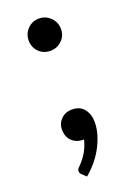

<svg xmlns="http://www.w3.org/2000/svg" viewBox="-126 -546 516 735"><g transform="rotate(-20 132.0 -178.0)"><path d="M97.5 137 81 121.5Q73.5 115.5 73.5 106.5Q73.5 99.5 81.5 92Q123.5 50.5 135 0Q105 0 86.8 -17.2Q68.5 -34.5 68.5 -65Q68.5 -89 85.8 -106.5Q103 -124 131 -124Q163 -124 179.8 -102.2Q196.5 -80.5 196.5 -49.5Q196.5 -4 170.8 46.5Q145 97 97.5 137ZM131 -363Q103 -363 84.2 -381.8Q65.5 -400.5 65.5 -428.5Q65.5 -455.5 84.2 -475Q103 -494.5 131 -494.5Q158 -494.5 177.5 -475Q197 -455.5 197 -428.5Q197 -400.5 177.5 -381.8Q158 -363 131 -363Z"/></g></svg>

Font: Verano Sans Medium
Style: Regular
Weight: 500
Designer: Lukasz Dziedzic with Adam Twardoch and Botio Nikoltchev
Foundry: tyPoland Lukasz Dziedzic
Version: Version 3.001;December 28, 2019;FontCreator 12.0.0.2547 64-b